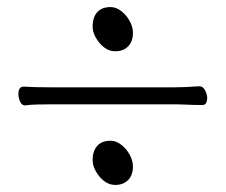

<svg xmlns="http://www.w3.org/2000/svg" viewBox="-20 -527 640 543"><path d="M306 -382Q281 -382 261.5 -405.5Q242 -429 242 -452Q242 -478 255 -492.5Q268 -507 293 -507Q308 -507 322.5 -496Q337 -485 346.5 -468Q356 -451 356 -434Q356 -410 342.5 -396Q329 -382 306 -382ZM544 -283Q554 -283 560 -271.5Q566 -260 566 -249Q566 -242 563 -236Q560 -230 552 -230Q529 -230 508 -231Q487 -232 471 -232H128Q110 -232 87 -231.5Q64 -231 52 -229H50Q42 -229 37 -239.5Q32 -250 32 -261Q32 -282 47 -282Q62 -281 83.5 -280.5Q105 -280 129 -280H472Q501 -280 543 -283ZM306 -4Q281 -4 261.5 -27.5Q242 -51 242 -74Q242 -100 255 -114.5Q268 -129 293 -129Q308 -129 322.5 -118Q337 -107 346.5 -90Q356 -73 356 -56Q356 -32 342.5 -18Q329 -4 306 -4Z"/></svg>

Font: Moon Stars Kai T Light
Style: Regular
Weight: 300
Designer: GuiWonder
Version: Version 1.101